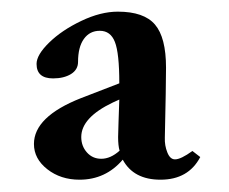

<svg xmlns="http://www.w3.org/2000/svg" viewBox="-20 -565 385 323"><path d="M113.8 -262.7Q82 -262.7 59.6 -280.3Q37.1 -297.9 37.1 -322.8Q37.1 -368.7 116.2 -399.9L180.7 -424.8V-425.3Q180.7 -475.6 173.3 -494.4Q166 -513.2 147.9 -513.2Q130.9 -513.2 121.1 -499.5Q111.3 -485.8 111.3 -460.9Q111.3 -447.8 99.4 -440.4Q87.4 -433.1 69.3 -433.1Q41.5 -433.1 41.5 -457.5Q41.5 -472.7 62.7 -493.4Q84 -514.2 116.7 -529.8Q149.4 -545.4 178.2 -545.4Q222.2 -545.4 240.7 -523.7Q259.3 -502 259.3 -451.2Q259.3 -421.4 257.3 -333.5Q256.8 -320.3 261.5 -308.6Q266.1 -296.9 274.4 -296.9Q284.2 -296.9 303.7 -311L316.9 -300.8Q296.9 -262.7 250 -262.7Q204.6 -262.7 186.5 -296.4Q157.7 -262.7 113.8 -262.7ZM116.7 -334.5Q116.7 -319.3 126.2 -308.6Q135.7 -297.9 150.4 -297.9Q166 -297.9 181.2 -311.5Q178.7 -319.8 178.7 -334.5Q178.7 -337.4 179.4 -359.6Q180.2 -381.8 180.7 -397.5L169.9 -392.6Q116.7 -367.2 116.7 -334.5Z"/></svg>

Font: Elstob 8pt Medium
Style: Regular
Weight: 500
Designer: Peter S. Baker
Version: Version 1.015